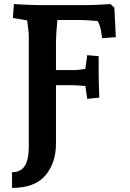

<svg xmlns="http://www.w3.org/2000/svg" viewBox="-20 -730 637 940"><path d="M121 -12V-551Q121 -574 113 -630L43 -642L48 -710Q138 -705 167 -705H407Q439 -705 521 -710L540 -692L547 -548L480 -543Q475 -583 470 -600Q466 -613 458 -627Q403 -632 377 -632H261Q254 -560 254 -521V-387H349Q364 -387 398 -393L407 -460L463 -455V-372Q463 -342 466 -252L407 -246L398 -309Q350 -313 329 -313H254V-26Q254 67 202.5 128.5Q151 190 39 190V113Q82 113 101.5 82Q121 51 121 -12Z"/></svg>

Font: Andada Pro ExtraBold
Style: Regular
Weight: 800
Designer: Carolina Giovagnoli
Foundry: Huerta Tipografica
Version: Version 3.005; ttfautohint (v1.8.4)